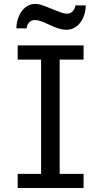

<svg xmlns="http://www.w3.org/2000/svg" viewBox="-20 -940 516 960"><path d="M397.9 -712.9V-642.1H278.3V-70.8H397.9V0H68.4V-70.8H185.5V-642.1H68.4V-712.9ZM155.8 -920.4Q171.4 -920.4 185.3 -916Q199.2 -911.6 224.1 -901.4L240.2 -895L252 -890.1Q278.8 -879.4 291.3 -875.5Q303.7 -871.6 315.9 -871.6Q332.5 -871.6 343.5 -883.5Q354.5 -895.5 357.4 -913.1H408.7Q408.7 -881.3 396.7 -853.3Q384.8 -825.2 362.8 -808.1Q340.8 -791 312 -791Q293.9 -791 274.9 -796.9Q255.9 -802.7 230.5 -814.5Q200.7 -828.6 184.1 -834.2Q167.5 -839.8 154.8 -839.8Q137.2 -839.8 126.2 -828.4Q115.2 -816.9 113.3 -798.3H62Q62 -828.6 73.5 -856.9Q85 -885.3 106.4 -902.8Q127.9 -920.4 155.8 -920.4Z"/></svg>

Font: Lesson One
Style: Regular
Weight: 400
Designer: But Ko, Victor Gaultney, Annie Olsen, Julie Remington, Don Collingsworth, Eric Hays, Becca Hirsbrunner
Version: Version 1.100